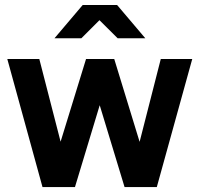

<svg xmlns="http://www.w3.org/2000/svg" viewBox="-20 -761 812 781"><path d="M152.9 0 9.7 -521H139.9L226.5 -184.7L330 -521H444.7L547.9 -184L634 -521H762L617.8 0H486.7L385.6 -333L284.9 0ZM458.6 -605.3 384.6 -678.9 310.9 -605.3H201.6L316.3 -740.6H456.4L571.1 -605.3Z"/></svg>

Font: Red Hat Display VF
Style: Regular
Weight: 300
Designer: Pentagram, MCKL
Foundry: Pentagram, MCKL
Version: Version 1.023